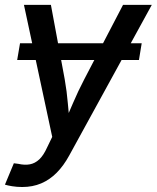

<svg xmlns="http://www.w3.org/2000/svg" viewBox="-31 -561 644 789"><path d="M551.3 -383.3 540 -314.5H39.6L51.3 -383.3ZM-10.7 197.8 25.9 109.9 44.4 112.3Q70.3 118.2 91.6 114.3Q112.8 110.4 130.4 94Q147.9 77.6 162.6 44.9L183.6 1.5L67.4 -541H178.2L234.9 -235.4Q243.7 -185.5 247.8 -136.2Q252 -86.9 257.8 -38.1H225.6Q247.6 -86.9 268.6 -136.5Q289.6 -186 315.4 -235.4L474.6 -541H592.8L253.4 78.1Q230.5 120.1 201.9 148.9Q173.3 177.7 138.2 192.6Q103 207.5 60.5 207.5Q38.1 207.5 19 204.3Q0 201.2 -10.7 197.8Z"/></svg>

Font: Inter 17pt Medium
Style: Italic
Weight: 500
Italic angle: -9.3988°
Version: Version 4.001;git-66647c0bb